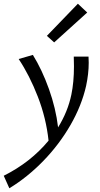

<svg xmlns="http://www.w3.org/2000/svg" viewBox="-73 -719 533 1028"><path d="M402 -383Q402 -324 388 -259Q364 -153 304 -49Q244 55 159 142.5Q74 230 -23 289L-53 222Q91 150 187 34Q174 -87 129.5 -201.5Q85 -316 27 -403L103 -425Q152 -346 189 -242.5Q226 -139 238 -37Q290 -121 309 -212Q323 -279 323 -364Q323 -398 322 -416H401Q402 -405 402 -383ZM178 -527 344 -699 394 -652 217 -492Z"/></svg>

Font: Ysabeau Medium
Style: Italic
Weight: 500
Italic angle: -12°
Designer: Christian Thalmann (Catharsis Fonts)
Version: Version 0.003